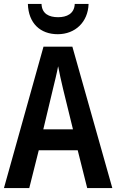

<svg xmlns="http://www.w3.org/2000/svg" viewBox="-20 -951 588 971"><path d="M428 -931H358C356 -881 317 -864 274 -864C228 -864 192 -881 190 -931H121C124 -833 184 -778 272 -778C360 -778 425 -839 428 -931ZM421 0H548L346 -715H200L0 0H128L176 -191H373ZM299 -501 349 -297H199L248 -502C255 -531 268 -583 274 -616C280 -582 290 -540 299 -501Z"/></svg>

Font: Noto Sans Telugu Condensed SemiBold
Style: Regular
Weight: 600
Width: 3
Designer: Jelle Bosma - Monotype Design Team
Foundry: Monotype Imaging Inc.
Version: Version 2.005